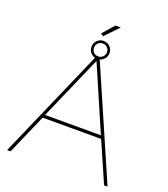

<svg xmlns="http://www.w3.org/2000/svg" viewBox="-162 -1031 999 1144"><g transform="rotate(20 337.0 -459.0)"><path d="M280 -751Q280 -775 296.5 -791.5Q313 -808 337 -808Q361 -808 377.5 -791.5Q394 -775 394 -751Q394 -731 382 -716Q370 -701 352 -696L655 0H633L522 -254H151L40 0H18L322 -696Q303 -701 291.5 -716Q280 -731 280 -751ZM159 -274H513L337 -681ZM296 -751Q296 -734 306.5 -722.5Q317 -711 333 -710H340Q355 -711 366.5 -722.5Q378 -734 378 -751Q378 -769 366 -780.5Q354 -792 337 -792Q320 -792 308 -780.5Q296 -769 296 -751ZM405 -918 323 -833 307 -845 371 -918Z"/></g></svg>

Font: Raleway
Style: Thin
Weight: 100
Designer: Matt McInerney, Pablo Impallari, Rodrigo Fuenzalida
Foundry: Matt McInerney, Pablo Impallari, Rodrigo Fuenzalida
Version: Version 3.000